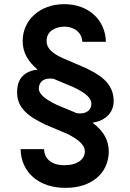

<svg xmlns="http://www.w3.org/2000/svg" viewBox="-20 -757 626 923"><path d="M376 -556H489C487 -660 407 -737 289 -737C171 -737 89 -660 89 -560C89 -501 117 -460 160 -423V-422C118 -419 67 -394 63 -329C53 -233 129 -192 198 -158L307 -112C355 -86 387 -63 388 -29C387 15 343 36 297 37C232 40 193 9 192 -40H79C81 72 168 147 295 146C416 147 502 79 503 -29C502 -83 480 -125 425 -167L427 -168C464 -172 519 -197 526 -260C534 -363 443 -405 392 -430L283 -477C246 -494 204 -517 204 -560C204 -607 245 -628 289 -629C343 -628 374 -596 376 -556ZM167 -337C170 -365 192 -385 238 -378L333 -338C386 -313 423 -287 419 -253C416 -221 385 -207 349 -213L255 -252C190 -283 163 -309 167 -337Z"/></svg>

Font: Wafeq Semi Bold
Style: Regular
Weight: 600
Designer: Rasmus Andersson & Azza Alameddine
Foundry: Google & TypeTogether
Version: Version 3.000;January 28, 2025;FontCreator 15.0.0.3014 64-bi